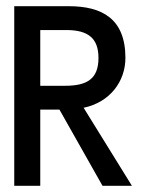

<svg xmlns="http://www.w3.org/2000/svg" viewBox="-20 -600 465 620"><path d="M26 0H110V-246H172L311 0H406L250 -252C336 -270 385 -338 385 -413C385 -540 309 -580 202 -580H26ZM110 -323V-503H194C264 -503 298 -477 298 -413C298 -345 261 -323 190 -323Z"/></svg>

Font: Charger Sport
Style: SeBdNrw
Weight: 600
Designer: Jasper
Foundry: Cannot Into Space Fonts
Version: Version 1.1